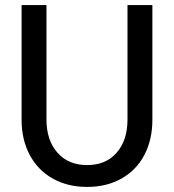

<svg xmlns="http://www.w3.org/2000/svg" viewBox="-20 -720 686 756"><path d="M65 -249V-700H163V-249Q163 -168 206 -119Q249 -70 323 -70Q397 -70 439.5 -119Q482 -168 482 -249V-700H580V-249Q580 -170 548.5 -110Q517 -50 458.5 -17Q400 16 323 16Q246 16 187.5 -17Q129 -50 97 -110Q65 -170 65 -249Z"/></svg>

Font: MedMera Sans Display
Style: Regular
Weight: 500
Designer: Kasper Nordkvist
Foundry: UNCUT.wtf
Version: Version 1.300